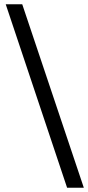

<svg xmlns="http://www.w3.org/2000/svg" viewBox="-20 -827 417 907"><path d="M376 60H297L7 -807H85Z"/></svg>

Font: LXGW 975 Gothic SC
Style: Regular
Weight: 400
Version: Version 2.01;February 25, 2021